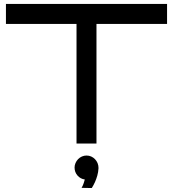

<svg xmlns="http://www.w3.org/2000/svg" viewBox="-20 -720 868 963"><path d="M463.9 0H363.8V-600.1H9.8V-700.2H817.9V-600.1H463.9ZM474.1 123Q473.1 143.1 468 160.9Q462.9 178.7 456.5 192.9Q449.2 209 440.4 223.1L389.2 222.2Q392.1 217.3 395 210.9Q397.5 205.6 400.1 197.8Q402.8 189.9 405.3 180.2Q383.3 177.2 368.7 160.4Q354 143.6 354 120.1Q354 108.4 358.9 97.4Q363.8 86.4 371.8 78.1Q379.9 69.8 390.9 64.9Q401.9 60.1 414.1 60.1Q426.3 60.1 437.3 64.9Q448.2 69.8 456.5 78.4Q464.8 86.9 469.5 98.4Q474.1 109.9 474.1 123Z"/></svg>

Font: Bruno Ace SC
Style: Regular
Weight: 400
Designer: Astigmatic (AOETI)
Foundry: Astigmatic (AOETI)
Version: Version 1.000